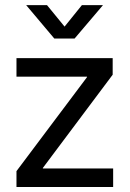

<svg xmlns="http://www.w3.org/2000/svg" viewBox="-20 -748 519 768"><path d="M45.9 0H432.6V-74.2H151.4V-76.2L430.7 -449.2V-515.6H45.9V-441.4H328.1V-439.5L45.9 -63.5ZM168 -727.5H85V-727.1L197.3 -593.8H278.3L391.6 -727.1V-727.5H307.6L238.3 -641.6Z"/></svg>

Font: Raveo Display Display
Style: Regular
Weight: 400
Designer: Jakub Foglar, Rasmus Andersson (Inter)
Foundry: Jakubfoglar.com
Version: Version 1.100;Glyphs 3.2.3 (3260)